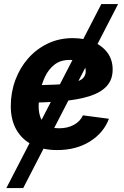

<svg xmlns="http://www.w3.org/2000/svg" viewBox="-20 -748 630 972"><path d="M12.2 204.1 493 -727.5H577.9L97.5 204.1ZM269.4 11.7Q196.7 11.7 144 -14.9Q91.3 -41.5 62.9 -91.4Q34.6 -141.2 34.6 -210.9Q34.6 -280 57.4 -342.1Q80.2 -404.1 122.1 -451.9Q164.1 -499.8 221.6 -527.4Q279.1 -555 348.5 -555Q406.2 -555 451.9 -535.9Q497.5 -516.8 523.9 -481.2Q550.3 -445.7 550.3 -396Q550.3 -345.1 520.5 -312.3Q490.8 -279.4 432.7 -261Q374.6 -242.6 289.6 -235.3Q204.6 -228 94 -228L109.2 -316.6Q202.7 -316.6 262.4 -319.7Q322.1 -322.9 355.1 -331Q388.1 -339.1 401.1 -353.2Q414.1 -367.2 414.1 -388.8Q414.1 -414.7 392.5 -429.7Q370.8 -444.7 333.4 -444.7Q285.6 -444.7 254.8 -419.9Q224 -395.2 206.9 -357.5Q189.7 -319.8 182.7 -279.7Q175.7 -239.5 175.7 -208.5Q175.7 -177.4 185.3 -152.4Q195 -127.5 217.9 -113Q240.8 -98.6 280 -98.6Q322 -98.6 354 -115.9Q385.9 -133.2 399.8 -164.1L531.4 -146.7Q504.6 -75.1 435 -31.7Q365.5 11.7 269.4 11.7Z"/></svg>

Font: Inter
Style: Italic
Weight: 400
Italic angle: -9.3988°
Designer: Rasmus Andersson
Foundry: rsms
Version: Version 4.001;git-66647c0bb